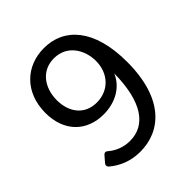

<svg xmlns="http://www.w3.org/2000/svg" viewBox="-182 -751 878 878"><g transform="rotate(-45 257.0 -312.5)"><path d="M243.2 -635.7C126 -635.7 38.1 -552.7 38.1 -420.9C38.1 -297.9 115.2 -227.5 221.7 -227.5C300.8 -227.5 363.3 -265.6 388.7 -326.2C386.7 -145.5 324.2 -56.6 221.7 -56.6C179.7 -56.6 142.6 -72.3 116.2 -95.7C108.4 -102.5 100.6 -102.5 93.8 -94.7L68.4 -65.4C62.5 -58.6 62.5 -49.8 69.3 -43C106.4 -11.7 155.3 11.7 219.7 11.7C351.6 11.7 467.8 -83 467.8 -322.3C467.8 -535.2 372.1 -635.7 243.2 -635.7ZM238.3 -288.1C157.2 -288.1 116.2 -350.6 116.2 -424.8C116.2 -503.9 161.1 -570.3 242.2 -570.3C328.1 -570.3 370.1 -496.1 370.1 -425.8C370.1 -344.7 315.4 -288.1 238.3 -288.1Z"/></g></svg>

Font: Ed Sans Neue
Style: Regular
Weight: 400
Designer: Stephen Hutchings
Version: Version 1.004;PS 001.004;hotconv 1.0.88;makeotf.lib2.5.64775